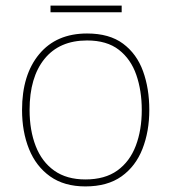

<svg xmlns="http://www.w3.org/2000/svg" viewBox="-20 -658 615 688"><path d="M515 -264Q515 -187 490.5 -124.5Q466 -62 415.5 -26Q365 10 286 10Q210 10 159.5 -26Q109 -62 84 -124Q59 -186 59 -264Q59 -390 120.5 -464Q182 -538 292 -538Q372 -538 421 -501.5Q470 -465 492.5 -403Q515 -341 515 -264ZM86 -264Q86 -191 108 -134.5Q130 -78 174.5 -46.5Q219 -15 286 -15Q356 -15 400.5 -47Q445 -79 466.5 -135.5Q488 -192 488 -264Q488 -333 468.5 -389.5Q449 -446 406 -479.5Q363 -513 292 -513Q193 -513 139.5 -447Q86 -381 86 -264ZM416 -638V-614H161V-638Z"/></svg>

Font: Noto Sans Cherokee Thin
Style: Regular
Weight: 100
Designer: Monotype Design Team
Foundry: Monotype Imaging Inc.
Version: Version 2.001; ttfautohint (v1.8.4.7-5d5b)